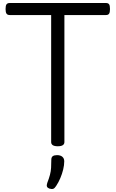

<svg xmlns="http://www.w3.org/2000/svg" viewBox="-20 -957 768 1276"><path d="M364 15Q320 15 320 -13V-857H45Q30 -857 23.5 -866Q17 -875 17 -897Q17 -920 23.5 -928.5Q30 -937 45 -937H684Q699 -937 705 -928.5Q711 -920 711 -897Q711 -875 705 -866Q699 -857 684 -857H408V-13Q408 1 397 8Q386 15 364 15ZM307 296Q295 291 292 282.5Q289 274 294 259Q306 228 312 205Q318 182 319.5 158.5Q321 135 321 105Q321 88 330.5 81Q340 74 359 74Q382 74 394.5 85Q407 96 407 115Q407 140 400 169Q393 198 381 226.5Q369 255 353 279Q343 295 333 298Q323 301 307 296Z"/></svg>

Font: Playwrite US Modern
Style: Regular
Weight: 400
Designer: Veronika Burian, José Scaglione
Foundry: TypeTogether
Version: Version 1.002